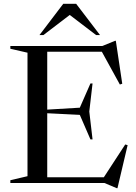

<svg xmlns="http://www.w3.org/2000/svg" viewBox="-20 -955 710 1002"><path d="M34 0V-14.5L123.5 -35.5V-680L34 -700.5V-715H514L580.5 -742H584.5L618 -518L605.5 -514L511.5 -685H226.5V-383L396.5 -393L452 -519.5H463L446 -373L463 -227.5H452L396.5 -355.5L226.5 -364V-30H522L633.5 -201L646 -197.5L593 27H589L525 0ZM481.5 -772 344 -877 206.5 -772H186L310 -935H377.5L502 -772Z"/></svg>

Font: Newsreader 72pt
Style: Regular
Weight: 400
Designer: Hugues Gentile
Foundry: Production Type
Version: Version 1.003; ttfautohint (v1.8.3)